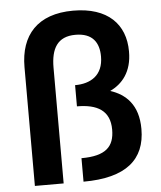

<svg xmlns="http://www.w3.org/2000/svg" viewBox="-54 -824 729 871"><g transform="rotate(-5 310.0 -388.5)"><path d="M548 -571C548 -694.5 469 -777 311.5 -777C148.5 -777 69.5 -686 69.5 -541V0H200.5V-527C200.5 -613.5 230 -667 312.5 -667C391 -667 419.5 -621.5 419.5 -559C419.5 -472.5 361.5 -439.5 291 -439.5V-343C383.5 -343 441 -311 441 -224C441 -146.5 402 -107 291 -107V0C485.5 0 573.5 -76.5 573.5 -215.5C573.5 -326.5 516.5 -377 447.5 -399.5C502.5 -425.5 548.5 -477 548 -571Z"/></g></svg>

Font: Monaspace Neon SemiBold
Style: Regular
Weight: 600
Designer: Riley Cran & the Lettermatic Team
Foundry: Lettermatic
Version: Version 1.200 (Monaspace Neon)